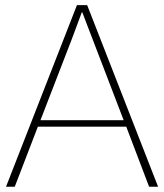

<svg xmlns="http://www.w3.org/2000/svg" viewBox="-20 -710 623 730"><path d="M133.8 -252.9H450.2L331.1 -563.5Q324.2 -582 311 -615.7Q297.9 -649.4 293 -663.1H291Q261.7 -585 253.9 -563.5ZM2.9 0 272.5 -690.4H311.5L581.1 0H546.9L460 -228.5H124L36.1 0Z"/></svg>

Font: Gothic A1 Thin
Style: Regular
Weight: 250
Designer: HanYang I&C Co.,Ltd.
Foundry: HanYang I&C Co.,Ltd.
Version: Version 2.50